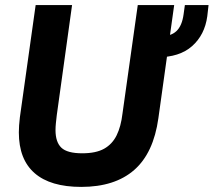

<svg xmlns="http://www.w3.org/2000/svg" viewBox="-20 -717 839 754"><path d="M299 17Q178 17 116 -37Q54 -91 54 -197Q54 -209 55 -224.5Q56 -240 58 -256L120 -697H263L203 -265Q201 -248 199.5 -233.5Q198 -219 198 -206Q198 -159 221 -137Q244 -115 303 -115Q357 -115 389 -133Q421 -151 438 -185.5Q455 -220 461 -271L521 -697H664L602 -253Q583 -116 507 -49.5Q431 17 299 17ZM597 -492 608 -574Q651 -574 673 -595Q695 -616 701 -661L706 -697H799L794 -653Q784 -580 734.5 -536Q685 -492 597 -492Z"/></svg>

Font: Hanken Grotesk ExtraBold
Style: Italic
Weight: 800
Italic angle: -8°
Designer: Alfredo Marco Pradil
Foundry: Hanken Design Co.
Version: Version 3.013